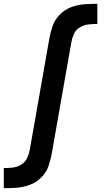

<svg xmlns="http://www.w3.org/2000/svg" viewBox="-29 -795 549 1010"><path d="M-9 195V89H-8Q15 89 38 86.5Q61 84 82.5 71Q104 58 114 36Q124 14 128 -9L230 -589Q236 -624 247.5 -657.5Q259 -691 285.5 -718Q312 -745 346 -757.5Q380 -770 414.5 -772.5Q449 -775 483 -775V-669H481Q459 -669 436 -666.5Q413 -664 391 -651Q369 -638 359.5 -616Q350 -594 346 -571L244 9Q238 44 226.5 77.5Q215 111 188.5 138Q162 165 127.5 177.5Q93 190 59 192.5Q25 195 -9 195Z"/></svg>

Font: Iosevka SS08
Style: Bold Italic
Weight: 700
Italic angle: -10°
Monospace: yes
Designer: Belleve Invis
Foundry: Belleve Invis
Version: 2.1.0; ttfautohint (v1.8.2)